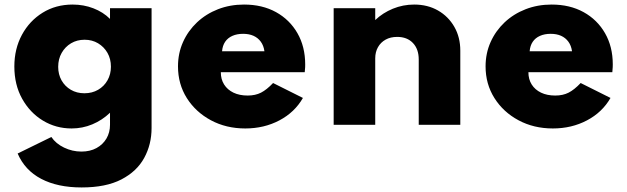

<svg xmlns="http://www.w3.org/2000/svg" viewBox="-20 -548 2754 843"><path d="M338.5 275Q232.5 275 160.8 237.2Q89 199.5 57.5 126L205.5 53.5Q225 82.5 261.2 100Q297.5 117.5 337.5 117.5Q375.5 117.5 403.8 102Q432 86.5 447.5 60Q463 33.5 463 0V-53Q428.5 -20 385.2 -2Q342 16 294.5 16Q225.5 16 168.5 -18.5Q111.5 -53 77.2 -114.5Q43 -176 43 -256Q43 -333.5 76.2 -395Q109.5 -456.5 167.2 -492.2Q225 -528 299 -528Q347.5 -528 390.2 -511.5Q433 -495 463 -465V-512H645.5V14Q645.5 86 613.2 145.2Q581 204.5 513 239.8Q445 275 338.5 275ZM350.5 -138.5Q384.5 -138.5 410.8 -153.8Q437 -169 452 -195.5Q467 -222 467 -255Q467 -289.5 451.8 -316Q436.5 -342.5 410.5 -358Q384.5 -373.5 351.5 -373.5Q318 -373.5 292 -358Q266 -342.5 250.8 -315.8Q235.5 -289 235.5 -254.5Q235.5 -221.5 250.2 -195.2Q265 -169 291 -153.8Q317 -138.5 350.5 -138.5Z M1057 16Q973 16 906 -20Q839 -56 800.2 -117.5Q761.5 -179 761.5 -256.5Q761.5 -314 783.5 -363.2Q805.5 -412.5 845 -449.8Q884.5 -487 937.2 -507.5Q990 -528 1051.5 -528Q1131.5 -528 1191.8 -494.8Q1252 -461.5 1286 -402.2Q1320 -343 1320 -265Q1320 -258.5 1319.8 -253Q1319.5 -247.5 1318 -231H949.5Q949.5 -200 964 -177Q978.5 -154 1005 -141.2Q1031.5 -128.5 1067.5 -128.5Q1101 -128.5 1126 -141.2Q1151 -154 1179 -183.5L1310 -118Q1274 -55 1206.8 -19.5Q1139.5 16 1057 16ZM955 -323H1141Q1137.5 -348 1125 -365Q1112.5 -382 1093 -390.8Q1073.5 -399.5 1047.5 -399.5Q1020.5 -399.5 1000.2 -390.5Q980 -381.5 968.5 -364.5Q957 -347.5 955 -323Z M1445 0V-512H1627.5V-460Q1660.5 -491.5 1705 -509.8Q1749.5 -528 1798.5 -528Q1857.5 -528 1903 -502Q1948.5 -476 1974.8 -430.2Q2001 -384.5 2001 -325.5V0H1818.5V-286.5Q1818.5 -332.5 1793 -359.2Q1767.5 -386 1724 -386Q1694.5 -386 1673 -374Q1651.5 -362 1639.5 -340.8Q1627.5 -319.5 1627.5 -292V0Z M2407.5 16Q2323.5 16 2256.5 -20Q2189.5 -56 2150.8 -117.5Q2112 -179 2112 -256.5Q2112 -314 2134 -363.2Q2156 -412.5 2195.5 -449.8Q2235 -487 2287.8 -507.5Q2340.5 -528 2402 -528Q2482 -528 2542.2 -494.8Q2602.5 -461.5 2636.5 -402.2Q2670.5 -343 2670.5 -265Q2670.5 -258.5 2670.2 -253Q2670 -247.5 2668.5 -231H2300Q2300 -200 2314.5 -177Q2329 -154 2355.5 -141.2Q2382 -128.5 2418 -128.5Q2451.5 -128.5 2476.5 -141.2Q2501.5 -154 2529.5 -183.5L2660.5 -118Q2624.5 -55 2557.2 -19.5Q2490 16 2407.5 16ZM2305.5 -323H2491.5Q2488 -348 2475.5 -365Q2463 -382 2443.5 -390.8Q2424 -399.5 2398 -399.5Q2371 -399.5 2350.8 -390.5Q2330.5 -381.5 2319 -364.5Q2307.5 -347.5 2305.5 -323Z"/></svg>

Font: Spartan Thin ExtraBold
Style: Regular
Weight: 800
Version: Version 1.004